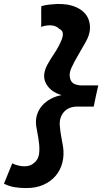

<svg xmlns="http://www.w3.org/2000/svg" viewBox="-77 -730 525 971"><path d="M169 -414Q179 -432 193 -452.5Q207 -473 218 -493.5Q229 -514 236 -532.5Q243 -551 240 -565Q237 -577 223 -584Q205 -602 176 -602Q153 -602 131 -594Q132 -620 131.5 -646.5Q131 -673 132 -699Q154 -705 174.5 -707Q195 -709 214 -710Q239 -710 262 -707Q319 -697 349.5 -665.5Q380 -634 378 -583Q376 -553 357.5 -519.5Q339 -486 319 -452.5Q299 -419 284.5 -387.5Q270 -356 278 -332Q283 -313 299 -305.5Q315 -298 338 -298H420Q414 -272 408 -244.5Q402 -217 397 -191H315Q272 -191 248 -165.5Q224 -140 225 -100Q227 -71 232 -43Q237 -15 242 13Q248 54 238.5 92Q229 130 204.5 159Q180 188 141.5 205Q103 222 52 221Q23 221 -4 216.5Q-31 212 -57 199Q-46 173 -36 147.5Q-26 122 -15 96Q-2 103 15 107Q32 111 45 111Q77 112 99.5 90.5Q122 69 122 31Q123 5 117 -31Q111 -67 106 -93Q102 -124 110.5 -150.5Q119 -177 137 -197Q155 -217 180.5 -230.5Q206 -244 235 -249Q178 -265 155 -309Q132 -354 169 -414Z"/></svg>

Font: Rosa Sans
Style: Bold Italic
Weight: 700
Italic angle: -12°
Designer: Pentagram / MCKL
Foundry: Pentagram / MCKL
Version: Version 1.005;September 16, 2019;FontCreator 11.5.0.2425 64-